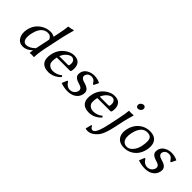

<svg xmlns="http://www.w3.org/2000/svg" viewBox="92 -1664 2846 2846"><g transform="rotate(45 1515.5 -241.0)"><path d="M385.3 -112.8 433.6 -340.8Q414.1 -387.2 377.9 -396Q365.2 -398.9 350.6 -398.9Q271.5 -398.9 223.6 -322.3Q197.8 -280.8 185.1 -221.2Q155.8 -84 213.9 -50.3Q229 -42.5 247.1 -42Q314.9 -43 385.3 -112.8ZM373.5 -58.1Q305.7 9.3 230 9.8Q150.4 9.8 113.3 -54.7Q76.2 -119.1 96.2 -212.9Q121.6 -332 220.7 -395.5Q289.6 -439 370.1 -439Q409.2 -439 444.8 -419.9Q447.8 -418 449.7 -417L463.4 -481.9Q493.7 -625 495.6 -674.8L498 -678.2Q544.4 -682.1 589.4 -698.2Q597.2 -696.3 596.2 -688Q563.5 -576.2 547.4 -500L481.9 -191.9Q460.4 -91.3 458 0L455.6 2.9Q436.5 0 411.6 0Q398.9 0 376.5 2.9Q367.7 2.9 368.2 0L375.5 -58.1Z M712.9 -272.9H897Q910.6 -274.4 913.6 -287.1Q928.7 -359.4 885.7 -388.7Q870.1 -398.4 853.5 -398.9Q816.4 -398.9 774.4 -363.8Q734.4 -329.1 712.9 -272.9ZM943.8 -104 958.5 -79.1Q887.2 -3.4 792.5 8.3Q778.3 9.8 765.6 9.8Q664.1 9.8 622.1 -53.2Q621.1 -55.2 620.6 -56.2Q587.4 -110.8 608.4 -209Q633.8 -328.1 732.9 -395.5Q797.4 -439 862.3 -439Q977.1 -439 997.1 -340.3Q1005.4 -298.8 995.1 -250Q990.2 -233.9 973.1 -232.9H701.2Q682.6 -144 698.2 -106Q726.1 -51.8 795.4 -48.8Q881.8 -49.8 943.8 -104Z M1053.7 -101.1 1069.3 -102.1Q1108.4 -32.7 1171.9 -29.8Q1238.3 -29.8 1268.6 -80.6Q1277.3 -96.2 1281.2 -112.8Q1290.5 -157.2 1240.2 -179.7Q1224.6 -186.5 1197.8 -193.8Q1118.2 -217.3 1104 -263.2Q1097.7 -287.1 1104 -316.9Q1120.1 -393.1 1203.6 -424.8Q1241.2 -439 1280.8 -439Q1354.5 -439 1406.7 -410.2Q1408.7 -409.2 1409.2 -409.2L1410.6 -405.8L1375 -332L1360.8 -331.1Q1332.5 -375 1310.5 -388.2Q1291.5 -399.4 1268.1 -398.9Q1209 -398.9 1186 -356Q1181.2 -346.2 1178.7 -335.9Q1168.5 -280.3 1255.4 -257.8Q1363.3 -230.5 1366.2 -159.7Q1366.7 -144 1363.3 -127Q1347.2 -50.3 1275.4 -13.7Q1228 9.8 1164.1 9.8Q1089.4 9.3 1019 -17.1Z M1561.5 -272.9H1745.6Q1759.3 -274.4 1762.2 -287.1Q1777.3 -359.4 1734.4 -388.7Q1718.8 -398.4 1702.1 -398.9Q1665 -398.9 1623 -363.8Q1583 -329.1 1561.5 -272.9ZM1792.5 -104 1807.1 -79.1Q1735.8 -3.4 1641.1 8.3Q1627 9.8 1614.3 9.8Q1512.7 9.8 1470.7 -53.2Q1469.7 -55.2 1469.2 -56.2Q1436 -110.8 1457 -209Q1482.4 -328.1 1581.5 -395.5Q1646 -439 1710.9 -439Q1825.7 -439 1845.7 -340.3Q1854 -298.8 1843.8 -250Q1838.9 -233.9 1821.8 -232.9H1549.8Q1531.2 -144 1546.9 -106Q1574.7 -51.8 1644 -48.8Q1730.5 -49.8 1792.5 -104Z M2047.9 -597.2Q2054.2 -627.4 2086.4 -642.6Q2098.1 -647.9 2109.9 -647.9Q2139.2 -647.9 2148.4 -621.1Q2151.9 -608.9 2149.9 -597.2Q2143.6 -566.9 2111.8 -551.8Q2099.6 -546.4 2087.9 -545.9Q2058.6 -545.9 2049.3 -573.2Q2045.4 -585.4 2047.9 -597.2ZM2066.4 -251 2038.6 -120.1Q2003.4 46.4 1959 110.8Q1950.2 123.5 1940.4 134.8Q1909.7 171.4 1871.1 193.6Q1832.5 215.8 1788.1 215.8Q1759.8 215.3 1747.1 207L1746.6 204.1Q1753.9 188 1769.5 115.2L1786.6 110.8Q1790.5 122.6 1796.1 131.8Q1801.8 141.1 1812.5 148.4Q1823.2 155.8 1836.9 155.8Q1889.6 155.8 1930.2 3.9Q1940.9 -36.1 1953.6 -96.2L1982.9 -234.9Q2011.2 -367.7 2015.1 -429.2L2018.1 -432.1Q2060.1 -428.7 2105 -433.1Q2112.3 -433.1 2112.8 -429.2Q2112.8 -426.3 2111.8 -422.9Q2085 -337.4 2066.4 -251Z M2184.6 -205.1Q2212.9 -337.9 2314 -400.9Q2376 -439 2450.2 -439Q2580.1 -439 2610.4 -337.9Q2625.5 -285.2 2610.4 -213.9Q2584 -89.8 2487.8 -28.8Q2425.8 9.8 2351.1 9.8Q2236.8 9.8 2195.3 -73.7Q2168.9 -129.9 2184.6 -205.1ZM2435.1 -398.9Q2333 -398.9 2288.6 -267.6Q2281.2 -245.6 2276.4 -222.2Q2253.4 -113.8 2294.4 -61.5Q2320.8 -30.3 2368.2 -29.8Q2432.1 -29.8 2480 -102.1Q2507.3 -144 2518.6 -195.8Q2547.4 -332 2508.8 -373.5Q2484.4 -398.4 2435.1 -398.9Z M2674.3 -101.1 2689.9 -102.1Q2729 -32.7 2792.5 -29.8Q2858.9 -29.8 2889.2 -80.6Q2897.9 -96.2 2901.9 -112.8Q2911.1 -157.2 2860.8 -179.7Q2845.2 -186.5 2818.4 -193.8Q2738.8 -217.3 2724.6 -263.2Q2718.3 -287.1 2724.6 -316.9Q2740.7 -393.1 2824.2 -424.8Q2861.8 -439 2901.4 -439Q2975.1 -439 3027.3 -410.2Q3029.3 -409.2 3029.8 -409.2L3031.2 -405.8L2995.6 -332L2981.4 -331.1Q2953.1 -375 2931.2 -388.2Q2912.1 -399.4 2888.7 -398.9Q2829.6 -398.9 2806.6 -356Q2801.8 -346.2 2799.3 -335.9Q2789.1 -280.3 2876 -257.8Q2983.9 -230.5 2986.8 -159.7Q2987.3 -144 2983.9 -127Q2967.8 -50.3 2896 -13.7Q2848.6 9.8 2784.7 9.8Q2710 9.3 2639.6 -17.1Z"/></g></svg>

Font: Linux Biolinum Slanted O
Style: Slanted
Weight: 400
Designer: Philipp H. Poll
Foundry: Philipp H. Poll
Version: Version 1.0.4